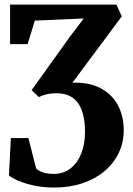

<svg xmlns="http://www.w3.org/2000/svg" viewBox="-20 -568 580 838"><path d="M216.5 250.5Q169.5 250.5 129.5 242Q89.5 233.5 61 221.2Q32.5 209 19 197.5L27.5 34.5H104L137.5 167Q149.5 178.5 168.5 184.8Q187.5 191 217 191Q259.5 190 289.2 166Q319 142 335 101Q351 60 351 8Q351 -34 343.2 -65.8Q335.5 -97.5 320 -118.8Q304.5 -140 281.2 -150.5Q258 -161 226.5 -161Q202 -161 183 -156.5Q164 -152 150 -144L118 -174.5L285 -407.5L345.5 -487.5L132 -478L100.5 -375.5H24V-548H488L511.5 -496.5L296 -207Q369 -209.5 419 -183Q469 -156.5 494.5 -108.8Q520 -61 520 0Q520 54 498 99.8Q476 145.5 435.8 179.2Q395.5 213 339.8 231.8Q284 250.5 216.5 250.5Z"/></svg>

Font: Merriweather 36pt ExtraBold
Style: Regular
Weight: 800
Designer: Eben Sorkin
Foundry: Eben Sorkin
Version: Version 2.100